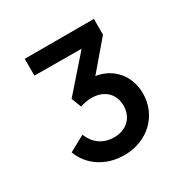

<svg xmlns="http://www.w3.org/2000/svg" viewBox="-113 -845 638 654"><g transform="rotate(-30 206.0 -518.0)"><path d="M245 -574C311 -564 356 -512 356 -442C356 -355 288 -291 197 -291C124 -291 67 -330 45 -389C45 -389 107 -423 107 -423C121 -386 152 -361 197 -361C245 -361 278 -392 278 -439C278 -486 245 -516 196 -516C182 -516 164 -513 151 -508C151 -508 136 -547 136 -547C136 -547 251 -678 251 -678C251 -678 66 -679 66 -679C66 -679 66 -745 66 -745C66 -745 338 -745 338 -745C338 -745 338 -683 338 -683C338 -683 245 -574 245 -574Z"/></g></svg>

Font: Preevio_Regular
Style: Regular
Weight: 500
Designer: Gumpita Rahayu
Foundry: Tokotype Studio
Version: ""